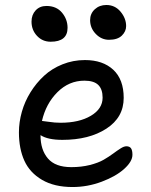

<svg xmlns="http://www.w3.org/2000/svg" viewBox="-20 -711 606 773"><path d="M418.9 -550.8Q388.2 -550.8 365.5 -574.5Q342.8 -598.1 342.8 -629.9Q342.8 -656.2 361.6 -673.6Q380.4 -690.9 408.2 -690.9Q442.9 -690.9 465.3 -664.1Q487.8 -637.2 487.8 -606Q487.8 -584.5 470.5 -567.6Q453.1 -550.8 418.9 -550.8ZM184.1 -543Q150.9 -543 128.9 -566.7Q106.9 -590.3 106.9 -624Q106.9 -651.4 123.5 -669.2Q140.1 -687 167 -687Q207 -687 229.5 -660.2Q252 -633.3 252 -599.1Q252 -543 184.1 -543ZM272 42Q198.7 42 149.4 13.2Q100.1 -15.6 78.1 -64Q56.2 -112.3 56.2 -178.2Q56.2 -219.2 67.9 -260.7Q79.6 -302.2 102.8 -339.6Q126 -377 157.5 -406Q189 -435.1 231.7 -452.1Q274.4 -469.2 321.8 -469.2Q394 -469.2 436 -430.2Q478 -391.1 478 -316.9Q478 -238.3 408.4 -193.1Q338.9 -147.9 231 -147.9Q171.9 -147.9 143.1 -167V-166Q143.1 -107.9 172.9 -73Q202.6 -38.1 267.1 -38.1Q307.1 -38.1 341.3 -46.6Q375.5 -55.2 397 -67.6Q418.5 -80.1 435.3 -92.5Q452.1 -105 465.6 -113.5Q479 -122.1 488.8 -122.1Q502 -122.1 507.6 -113.8Q513.2 -105.5 513.2 -87.9Q513.2 -61 480 -31Q446.8 -1 389.6 20.5Q332.5 42 272 42ZM319.8 -386.2Q257.8 -386.2 211.4 -340.1Q165 -293.9 148.9 -224.1Q153.3 -224.1 176.8 -220.5Q200.2 -216.8 224.1 -216.8Q298.8 -216.8 345.9 -244.9Q393.1 -272.9 393.1 -317.9Q393.1 -352.1 375.5 -369.1Q357.9 -386.2 319.8 -386.2Z"/></svg>

Font: Shantell Sans Bouncy
Style: Regular
Weight: 400
Designer: Stephen Nixon, Anya Danilova, Shantell Martin
Foundry: Arrow Type
Version: Version 1.006;[9816181b4]